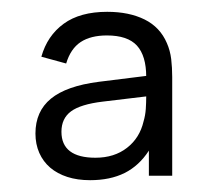

<svg xmlns="http://www.w3.org/2000/svg" viewBox="-20 -575 352 325"><path d="M262.5 -502Q251 -529 224.8 -542Q198.5 -555 161.5 -555Q115.5 -555 87.8 -534.8Q60 -514.5 50 -479L92 -467.5Q99.5 -492.5 116.5 -503.8Q133.5 -515 161 -515Q196 -515 211.8 -497.8Q227.5 -480.5 227.5 -445V-411Q227.5 -402 226.8 -390.8Q226 -379.5 223 -369.5Q216.5 -341.5 195 -324.8Q173.5 -308 141.5 -308Q113 -308 98.5 -319Q84 -330 84 -352Q84 -374.5 100.2 -386.5Q116.5 -398.5 154 -403L237.5 -413L235.5 -447.5L147 -436.5Q92.5 -429.5 66.2 -408Q40 -386.5 40 -349Q40 -331 46.5 -316.2Q53 -301.5 65 -291.2Q77 -281 94 -275.5Q111 -270 132.5 -270Q166.5 -270 191 -282.2Q215.5 -294.5 232 -320V-277.5H271.5V-444.5Q271.5 -460.5 269.8 -475Q268 -489.5 262.5 -502Z"/></svg>

Font: Vela Sans GX ExtLt
Style: Regular
Weight: 200
Designer: Principal design: Mikhail Sharanda - project Manrope.
Design modification: Ravid Balaliev
Foundry: Mikhail Sharanda
Version: Version 1.001